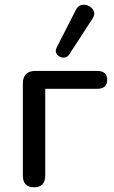

<svg xmlns="http://www.w3.org/2000/svg" viewBox="-20 -788 482 815"><path d="M125 7Q77 7 77 -43V-433Q77 -487 131 -487H392Q435 -487 435 -449Q435 -411 392 -411H172V-43Q172 7 125 7ZM274 -557Q264 -542 247.5 -543.5Q231 -545 221.5 -557.5Q212 -570 221 -587L302 -746Q312 -765 328 -767.5Q344 -770 358.5 -762Q373 -754 378.5 -739.5Q384 -725 372 -708Z"/></svg>

Font: Chiron GoRound TC
Style: Regular
Weight: 400
Designer: Ryoko NISHIZUKA 西塚涼子 (kana, bopomofo & ideographs); Paul D. Hunt (Latin, Greek & Cyrillic); Sandoll Communications 산돌커뮤니
Foundry: Adobe
Version: Version 1.000;hotconv 1.1.1;makeotfexe 2.6.0